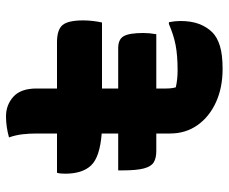

<svg xmlns="http://www.w3.org/2000/svg" viewBox="-81 -669 762 640"><g transform="rotate(-90 300.0 -349.0)"><path d="M52 -336H175V-391Q97 -397 69 -426Q41 -455 41 -513Q41 -530 44 -540H175V-608Q175 -631 172.5 -654Q170 -677 162 -700Q180 -705 197.5 -707.5Q215 -710 232 -710Q270 -710 297.5 -685.5Q325 -661 325 -608V-540H479Q521 -540 536.5 -521.5Q552 -503 552 -453Q552 -436 550 -419.5Q548 -403 545 -390H325V-336H460Q489 -336 499.5 -317.5Q510 -299 510 -252Q510 -242 509 -231Q508 -220 506 -209H325V-176Q325 -157 329 -144Q355 -138 385 -138Q435 -138 469 -144.5Q503 -151 540 -167H546Q548 -157 549 -147.5Q550 -138 550 -129Q550 -92 540 -66Q530 -40 512 -22Q496 -6 467 3Q438 12 390 12Q328 12 279.5 -10Q231 -32 203 -71.5Q175 -111 175 -163V-209H117Q93 -209 79 -217.5Q65 -226 58.5 -250.5Q52 -275 52 -323Z"/></g></svg>

Font: Recursive Mn Csl St XBd
Style: Regular
Weight: 800
Monospace: yes
Version: Version 1.079;hotconv 1.0.112;makeotfexe 2.5.65598; ttfautoh